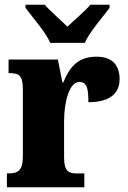

<svg xmlns="http://www.w3.org/2000/svg" viewBox="-20 -786 536 806"><path d="M191 -606H336C355 -651 412 -715 440 -753V-766H359C341 -743 290 -700 263 -674C237 -700 187 -743 168 -766H87V-753C115 -715 172 -651 191 -606ZM9 0H334V-58H302C269 -58 249 -66 249 -125V-277C249 -358 271 -442 313 -442C346 -442 351 -412 351 -357C429 -357 482 -385 482 -454C482 -508 455 -548 386 -548C317 -548 276 -516 246 -440H242L223 -536H16V-479H20C59 -479 76 -470 76 -411V-130C76 -67 53 -58 13 -58H9Z"/></svg>

Font: Noto Serif Myanmar Condensed Black
Style: Regular
Weight: 900
Width: 3
Designer: Ben Mitchell and the Monotype Design Team
Foundry: Monotype Imaging Inc.
Version: Version 2.106